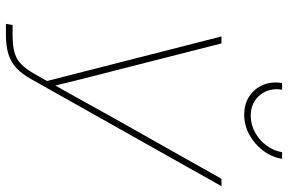

<svg xmlns="http://www.w3.org/2000/svg" viewBox="-182 -790 972 648"><g transform="rotate(90 304.0 -466.0)"><path d="M60.5 0 64.5 -22.5H100.6Q151.4 -22.5 178 -37.6Q204.6 -52.7 229 -95.7L253.4 -138.7L103 -727.5H126.5L218.3 -367.2Q227.5 -332.5 236.1 -298.1Q244.6 -263.7 253.4 -229Q262.2 -194.3 270.5 -159.7H264.6Q284.2 -194.3 303.5 -229Q322.8 -263.7 342 -298.1Q361.3 -332.5 380.4 -367.2L583.5 -727.5H608.4L248 -86.9Q230 -54.2 209.7 -35.4Q189.5 -16.6 162.4 -8.3Q135.3 0 96.7 0ZM366.7 -804.2Q331.1 -804.2 304.9 -821.5Q278.8 -838.9 266.6 -867.9Q254.4 -897 260.3 -932.1H282.7Q275.4 -887.7 301.3 -856.9Q327.1 -826.2 370.6 -826.2Q399.9 -826.2 426 -840.3Q452.1 -854.5 470.5 -878.7Q488.8 -902.8 493.7 -932.1H516.1Q510.3 -897 488.3 -867.9Q466.3 -838.9 434.6 -821.5Q402.8 -804.2 366.7 -804.2Z"/></g></svg>

Font: Inter 18pt Thin
Style: Italic
Weight: 250
Italic angle: -9.3988°
Version: Version 4.001;git-66647c0bb